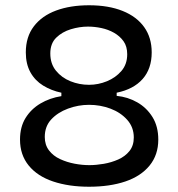

<svg xmlns="http://www.w3.org/2000/svg" viewBox="-20 -694 677 729"><path d="M318 15Q241 15 181.5 -5Q122 -25 89 -65.5Q56 -106 56 -164Q56 -212 77 -246Q98 -280 133.5 -301Q169 -322 213 -329V-336L318 -349L423 -337V-330Q465 -326 501 -305.5Q537 -285 559 -249.5Q581 -214 581 -164Q581 -106 548 -65.5Q515 -25 456 -5Q397 15 318 15ZM319 -67Q345 -67 374 -72Q403 -77 429 -88.5Q455 -100 471.5 -120.5Q488 -141 488 -172Q488 -211 463 -239Q438 -267 399.5 -281.5Q361 -296 318 -296Q277 -296 238 -281.5Q199 -267 174.5 -240.5Q150 -214 150 -174Q150 -144 166 -123Q182 -102 208 -90Q234 -78 263 -72.5Q292 -67 319 -67ZM318 -372Q353 -372 386 -385.5Q419 -399 441 -424.5Q463 -450 463 -488Q463 -518 449 -537.5Q435 -557 413 -569.5Q391 -582 365 -587.5Q339 -593 314 -593Q282 -593 249 -583Q216 -573 193.5 -551Q171 -529 171 -491Q171 -452 192.5 -425.5Q214 -399 247.5 -385.5Q281 -372 318 -372ZM318 -310 213 -327V-342Q175 -350 144 -369Q113 -388 95.5 -419.5Q78 -451 78 -495Q78 -554 108.5 -594Q139 -634 193 -654Q247 -674 318 -674Q392 -674 445.5 -652.5Q499 -631 527.5 -591Q556 -551 556 -495Q556 -433 521.5 -394Q487 -355 423 -342V-328Z"/></svg>

Font: Bricolage Grotesque 20pt
Style: Regular
Weight: 400
Version: Version 1.001;gftools[0.9.33.dev8+g029e19f]